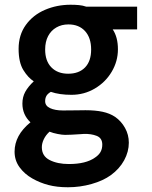

<svg xmlns="http://www.w3.org/2000/svg" viewBox="-20 -579 640 810"><path d="M558.5 -551V-455H455.5Q477.5 -422.5 477.5 -371Q477.5 -320.5 451.2 -276.2Q425 -232 380 -205.5Q335 -179 281.5 -179Q230.5 -179 194.5 -191.5Q181.5 -184 176 -174.8Q170.5 -165.5 170.5 -152Q170.5 -132.5 191.2 -122.8Q212 -113 245.5 -113L303 -113.5Q318 -114 340.5 -114Q382 -114 412.5 -107.5Q443 -101 465.5 -86Q491.5 -68 507.5 -39.2Q523.5 -10.5 523.5 23Q523.5 61 503.8 97.2Q484 133.5 447.5 160Q415 183.5 366.5 197.2Q318 211 266.5 211Q220.5 211 184.2 201.5Q148 192 116.5 174Q83 155 62.2 126.2Q41.5 97.5 41.5 61Q41.5 -8.5 108.5 -63Q74.5 -95 74.5 -142Q74.5 -169.5 86.5 -191.5Q98.5 -213.5 122.5 -236Q98.5 -251 78.5 -283.5Q58.5 -316 58.5 -373Q58.5 -431.5 89 -473.8Q119.5 -516 169.8 -537.5Q220 -559 277.5 -559Q297 -559 313 -557.5Q329 -556 343.5 -551ZM364.5 -370Q364.5 -419.5 338.8 -447.8Q313 -476 268.5 -476Q240 -476 217.8 -463.2Q195.5 -450.5 183 -426.8Q170.5 -403 170.5 -370Q170.5 -321.5 196.8 -294.8Q223 -268 267.5 -268Q313 -268 338.8 -294.5Q364.5 -321 364.5 -370ZM189 -23.5Q173.5 -9.5 165 8Q156.5 25.5 156.5 42Q156.5 79.5 189.5 96.2Q222.5 113 270.5 113Q342.5 113 380.5 86Q396.5 75.5 404 62.2Q411.5 49 411.5 31Q411.5 3.5 388 -5.8Q364.5 -15 333.5 -14L319.5 -13Q276.5 -10 254.5 -10Q242.5 -10 223.2 -13.8Q204 -17.5 189 -23.5Z"/></svg>

Font: JuliaMono Latin
Style: Bold
Weight: 700
Monospace: yes
Designer: cormullion
Foundry: corm
Version: Version 0.038; ttfautohint (v1.8)